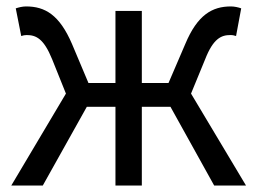

<svg xmlns="http://www.w3.org/2000/svg" viewBox="-20 -577 800 597"><path d="M574 -286 618 -393C643 -457 668 -468 696 -468C704 -468 707 -467 714 -465L730 -551C722 -554 709 -557 698 -557C640 -557 594 -531 556 -440L504 -319H421V-543H339V-319H255L204 -440C165 -531 120 -557 61 -557C50 -557 38 -554 29 -551L46 -465C53 -467 56 -468 63 -468C92 -468 116 -457 142 -393L185 -286L15 0H113L250 -245H339V0H421V-245H510L646 0H745Z"/></svg>

Font: Source Han Sans CN Regular
Style: Regular
Weight: 400
Designer: Ryoko NISHIZUKA (kana & ideographs); Paul D. Hunt (Latin, Greek & Cyrillic); Wenlong ZHANG (bopomofo); Sandoll Communica
Foundry: Adobe Systems Incorporated
Version: Version 1.004;PS 1.004;hotconv 1.0.82;makeotf.lib2.5.63406